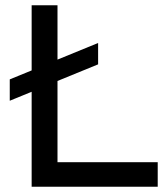

<svg xmlns="http://www.w3.org/2000/svg" viewBox="-20 -708 637 728"><path d="M17 -326V-407L100 -441V-688H198V-482L352 -545V-464L198 -401V-93H578V0H100V-360Z"/></svg>

Font: Roundo Medium
Style: Regular
Weight: 500
Designer: Namrata Goyal (Gurmukhi), Shiva Nallaperumal (Latin)
Foundry: Indian Type Foundry
Version: Version 1.000;PS 1.0;hotconv 1.0.88;makeotf.lib2.5.647800